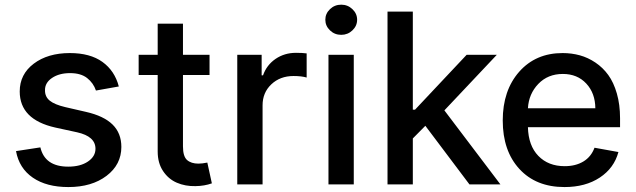

<svg xmlns="http://www.w3.org/2000/svg" viewBox="-20 -776 2676 808"><path d="M480 -412.1 383.8 -395Q373 -426.8 346.7 -447.5Q320.3 -468.3 274.9 -468.3Q229 -468.3 199 -448Q168.9 -427.7 169.4 -396.5Q168.9 -369.1 189.2 -352.5Q209.5 -335.9 254.9 -325.2L341.8 -305.2Q417 -288.1 453.9 -251.7Q490.7 -215.3 490.7 -157.7Q490.7 -83.5 428.5 -36.1Q366.2 11.2 267.6 11.2Q175.8 11.2 118.2 -28.3Q60.5 -67.9 47.4 -140.1L149.9 -155.8Q168.9 -74.7 267.1 -74.7Q318.4 -74.7 350.1 -96.2Q381.8 -117.7 381.8 -149.9Q381.8 -202.1 304.7 -219.2L212.4 -239.3Q63 -272.9 63 -391.1Q63 -463.4 122.1 -508.1Q181.2 -552.7 273.9 -552.7Q359.4 -552.7 411.1 -515.4Q462.9 -478 480 -412.1Z M861.8 -545.4V-460.4H750V-160.2Q750 -117.7 767.3 -102.5Q784.7 -87.4 814.9 -87.4Q830.6 -87.4 852.5 -91.8L871.6 -4.4Q840.3 6.8 802.7 7.3Q759.8 8.3 724.1 -7.1Q688.5 -22.5 666 -56.4Q643.6 -90.3 643.6 -138.2V-460.4H563.5V-545.4H643.6V-676.3H750V-545.4Z M978.5 0V-545.4H1081.1V-459H1086.9Q1102.1 -502.4 1139.6 -528.1Q1177.2 -553.7 1225.6 -553.7Q1252.4 -553.7 1270.5 -551.3V-449.7Q1249 -456.1 1215.3 -456.1Q1158.7 -456.1 1121.8 -421.1Q1085 -386.2 1085 -333V0Z M1362.3 0V-545.4H1468.8V0ZM1416 -629.4Q1388.2 -629.4 1368.7 -648.2Q1349.1 -667 1349.1 -692.9Q1349.1 -718.8 1368.7 -737.5Q1388.2 -756.3 1416 -756.3Q1443.4 -756.3 1463.1 -737.5Q1482.9 -718.8 1482.9 -692.9Q1482.9 -667 1463.1 -648.2Q1443.4 -629.4 1416 -629.4Z M1610.8 0V-727.1H1717.3V-314.5H1726.6L1943.8 -545.4H2070.8L1850.1 -311.5L2085.9 0H1955.6L1770 -246.6L1717.3 -193.4V0Z M2355.5 11.2Q2235.8 11.2 2165.8 -64.9Q2095.7 -141.1 2095.7 -269Q2095.7 -395.5 2165 -474.1Q2234.4 -552.7 2347.7 -552.7Q2385.7 -552.7 2420.2 -543.2Q2454.6 -533.7 2485.8 -512.7Q2517.1 -491.7 2539.8 -460.4Q2562.5 -429.2 2575.9 -382.6Q2589.4 -335.9 2589.4 -278.3V-240.7H2201.7Q2203.6 -163.1 2245.6 -119.9Q2287.6 -76.7 2356.4 -76.7Q2402.3 -76.7 2435.1 -96.4Q2467.8 -116.2 2481.9 -154.3L2582.5 -136.2Q2564.5 -68.8 2504.2 -28.8Q2443.8 11.2 2355.5 11.2ZM2201.7 -320.3H2485.4Q2484.9 -383.8 2447.3 -424.3Q2409.7 -464.8 2348.6 -464.8Q2285.6 -464.8 2245.4 -422.9Q2205.1 -380.9 2201.7 -320.3Z"/></svg>

Font: Karasuma Gothic
Style: Regular
Weight: 500
Designer: Rasmus Andersson / Ryoko Nishizuka
Foundry: Genbu
Version: Version 1.00